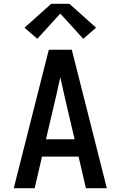

<svg xmlns="http://www.w3.org/2000/svg" viewBox="-20 -999 640 1019"><path d="M53 0 177 -490 239 -735H361L547 0H436L397 -168H203L164 0ZM224 -260H376L322 -490Q317 -515 311 -539.5Q305 -564 300 -589Q295 -564 289 -539.5Q283 -515 278 -490ZM178 -793 110 -852 252 -979H348L490 -852L422 -793L300 -927Z"/></svg>

Font: Iosevka SS04 Semibold Extended
Style: Regular
Weight: 600
Width: 7
Monospace: yes
Designer: Belleve Invis
Foundry: Belleve Invis
Version: Version 19.0.0; ttfautohint (v1.8.4)